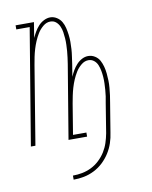

<svg xmlns="http://www.w3.org/2000/svg" viewBox="-81 -599 662 834"><g transform="rotate(-10 250.0 -182.0)"><path d="M176 174V156Q197 156 217.5 152Q238 148 257.5 138.5Q277 129 293.5 113.5Q310 98 321.5 79.5Q333 61 339.5 41Q346 21 350 0L371 -130Q374 -144 376 -158.5Q378 -173 379 -187Q380 -201 380.5 -215Q381 -229 380 -243Q379 -257 376.5 -270.5Q374 -284 369 -296.5Q364 -309 353.5 -317.5Q343 -326 329 -326Q312 -326 297 -313.5Q282 -301 272.5 -285.5Q263 -270 256 -253.5Q249 -237 244 -220Q239 -203 235.5 -186Q232 -169 229 -152L207 -18H266V0H184L238 -325Q240 -339 242 -353Q244 -367 245 -381Q246 -395 246.5 -409Q247 -423 246 -437Q245 -451 243 -464.5Q241 -478 235.5 -490.5Q230 -503 220 -511.5Q210 -520 195 -520Q178 -520 163 -507.5Q148 -495 138.5 -479.5Q129 -464 122 -447.5Q115 -431 110 -414.5Q105 -398 101.5 -381Q98 -364 95 -346L38 0H18L103 -512H44V-530H125L114 -462Q120 -475 127.5 -488Q135 -501 145.5 -512.5Q156 -524 170 -531Q184 -538 198 -538Q213 -538 226.5 -529.5Q240 -521 247.5 -508Q255 -495 258.5 -480Q262 -465 264 -449.5Q266 -434 266 -418Q266 -402 265 -386Q264 -370 261.5 -354Q259 -338 257 -322L248 -267Q254 -281 261.5 -294Q269 -307 279.5 -318.5Q290 -330 303.5 -337Q317 -344 331 -344Q347 -344 360.5 -335.5Q374 -327 381 -314Q388 -301 392 -286Q396 -271 397.5 -255.5Q399 -240 399.5 -224Q400 -208 398.5 -192Q397 -176 395 -159.5Q393 -143 390 -128L369 0Q366 23 358.5 45.5Q351 68 338 88.5Q325 109 307 126Q289 143 267 154Q245 165 222 169.5Q199 174 176 174Z"/></g></svg>

Font: Iosevka Slab Thin
Style: Italic
Weight: 100
Italic angle: -9°
Monospace: yes
Designer: Belleve Invis
Foundry: Belleve Invis
Version: Version 11.1.1; ttfautohint (v1.8.3)